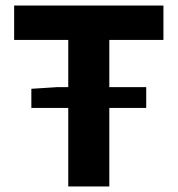

<svg xmlns="http://www.w3.org/2000/svg" viewBox="-20 -672 640 692"><path d="M93 -283V-352L187 -358H226V-528H31V-652H569V-528H374V-358H507V-283H374V0H226V-283Z"/></svg>

Font: Source Code Pro
Style: Bold
Weight: 700
Monospace: yes
Designer: Paul D. Hunt, Teo Tuominen
Foundry: Adobe Systems Incorporated
Version: Version 2.030;PS 1.000;hotconv 16.6.51;makeotf.lib2.5.65220